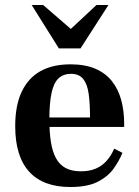

<svg xmlns="http://www.w3.org/2000/svg" viewBox="-20 -739 559 770"><path d="M262 11Q153 11 97 -50.5Q41 -112 41 -233Q41 -316 67 -371Q93 -426 142 -453.5Q191 -481 263 -481Q321 -481 362 -463.5Q403 -446 428.5 -414Q454 -382 466 -338.5Q478 -295 478 -241V-230H126V-268H341Q341 -325 335.5 -363.5Q330 -402 313.5 -422.5Q297 -443 264 -443Q235 -443 215.5 -425.5Q196 -408 187 -367.5Q178 -327 178 -260Q178 -209 184 -170.5Q190 -132 204 -105.5Q218 -79 242.5 -65.5Q267 -52 305 -52Q339 -52 364.5 -63Q390 -74 408 -94.5Q426 -115 438 -143L471 -126Q458 -94 435.5 -62.5Q413 -31 372 -10Q331 11 262 11ZM216 -545 107 -719H153L264 -623L367 -719H415L303 -545Z"/></svg>

Font: Frank Ruhl Libre SemiBold
Style: Regular
Weight: 600
Designer: Yanek Iontef
Foundry: Fontef
Version: Version 6.003;gftools[0.9.30]